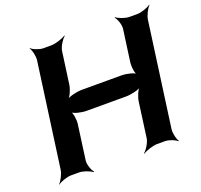

<svg xmlns="http://www.w3.org/2000/svg" viewBox="-130 -885 1111 1059"><g transform="rotate(-20 425.0 -355.5)"><path d="M730 -50 814 -661C817 -685 836 -722 850 -735L848 -737C833 -725 794 -711 770 -711H724C700 -711 662 -725 648 -737L645 -735C658 -722 671 -685 668 -661L642 -473C639 -449 644 -409 655 -397L658 -399C648 -412 602 -423 572 -423H340C310 -423 262 -412 248 -399L249 -397C264 -409 281 -449 284 -473L310 -661C313 -685 336 -722 353 -735L350 -737C332 -725 290 -711 266 -711H219C195 -711 160 -725 149 -737L147 -735C157 -722 166 -685 163 -661L79 -50C76 -26 57 11 43 24L44 26C59 14 98 0 122 0H169C193 0 231 14 245 26L249 24C236 11 223 -26 226 -50L254 -255C257 -279 251 -319 240 -331L238 -329C248 -316 294 -305 324 -305H556C586 -305 634 -316 648 -329L646 -331C631 -319 615 -279 612 -255L584 -50C581 -26 558 11 541 24L543 26C561 14 603 0 627 0H673C697 0 732 14 743 26L746 24C736 11 727 -26 730 -50Z"/></g></svg>

Font: Asimov
Style: EdgeWideIt
Weight: 500
Designer: Google
Version: Version 2.000980: 2014